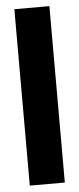

<svg xmlns="http://www.w3.org/2000/svg" viewBox="-52 -729 313 759"><g transform="rotate(-5 104.5 -350.0)"><path d="M35 0V-700H174V0Z"/></g></svg>

Font: Georama Condensed
Style: Bold
Weight: 700
Width: 3
Designer: Jean-Baptiste Levee
Foundry: Production Type
Version: Version 1.000